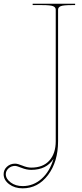

<svg xmlns="http://www.w3.org/2000/svg" viewBox="-152 -780 442 1040"><path d="M137.7 80.6Q99.6 140.1 17.1 140.1Q-8.3 140.1 -34.7 129.4Q-61 118.7 -70.3 118.7Q-91.3 118.7 -106 132.1Q-120.6 145.5 -120.6 163.6Q-120.6 188.5 -94.2 208.3Q-67.9 228 -29.3 228Q28.8 228 73.2 188.5Q117.7 148.9 137.7 80.6ZM24.9 -759.8H254.9V-752.4H237.3Q191.4 -752.4 177 -746.6Q162.6 -740.7 162.6 -727.5V-15.1Q162.6 95.7 108.2 168Q53.7 240.2 -29.3 240.2Q-72.3 240.2 -102.3 217.8Q-132.3 195.3 -132.3 163.6Q-132.3 139.6 -114.3 123Q-96.2 106.4 -70.3 106.4Q-56.2 106.4 -30.3 117.2Q-4.4 127.9 17.1 127.9Q81.5 127.9 115.7 89.4Q149.9 50.8 149.9 -15.1V-727.5Q149.9 -740.7 135.5 -746.6Q121.1 -752.4 75.2 -752.4H24.9Z"/></svg>

Font: ZnikomitNo24
Style: Thin
Weight: 300
Designer: gluk
Foundry: gluk
Version: Version 0.55